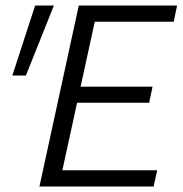

<svg xmlns="http://www.w3.org/2000/svg" viewBox="-20 -678 665 698"><path d="M538.5 0H123.4L266.4 -658H623.8L611.5 -598.9H324.5L206.7 -59.1H551.4ZM212.3 -304.5 225.2 -363H534.6L522.3 -304.5ZM74.1 -403.3H24.8L107.8 -658H176Z"/></svg>

Font: Ysabeau
Style: Bold Italic
Weight: 700
Italic angle: -12°
Designer: Christian Thalmann (Catharsis Fonts)
Version: Version 2.002